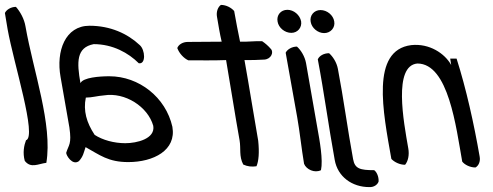

<svg xmlns="http://www.w3.org/2000/svg" viewBox="-64 -650 2012 783"><path d="M40 -542C72 -359 151 -142 125 14C92 18 62 38 37 6C28 -27 34 -57 42 -78C88 -92 -8 -391 -33 -531L-44 -597C-38 -610 -20 -622 1 -622C18 -603 35 -573 40 -542Z M639 -133C656 -37 562 11 459 11C377 11 343 -18 285 -50C277 -27 276 -13 258 7C231 27 205 -18 206 -27C216 -60 229 -61 219 -130L183 -336C164 -442 202 -545 301 -545C386 -545 456 -513 506 -466C528 -447 532 -387 502 -392C460 -434 396 -470 318 -470C247 -456 249 -397 264 -311C275 -334 341 -339 382 -339C503 -339 612 -253 639 -133ZM561 -137C539 -215 446 -275 360 -261C333 -259 311 -252 286 -252C275 -198 289 -150 322 -100C354 -79 401 -66 447 -66C494 -66 570 -84 561 -137Z M1041 -450C1053 -437 1042 -409 1014 -407C985 -405 962 -405 933 -405C953 -294 970 -184 989 -76C994 -28 991 7 982 28C963 31 945 29 928 21C910 -13 919 -44 913 -78C894 -184 877 -295 858 -405C808 -403 755 -404 704 -404C686 -412 667 -432 659 -454C664 -468 681 -479 702 -479C749 -479 794 -480 840 -480C832 -514 827 -546 821 -581C817 -602 825 -622 837 -630C859 -630 880 -618 891 -605C899 -561 906 -522 915 -480C947 -479 973 -483 1005 -482C1017 -474 1030 -463 1041 -450Z M1164 -563C1168 -538 1150 -516 1124 -516C1097 -516 1072 -537 1068 -562C1063 -588 1081 -610 1108 -610C1134 -610 1159 -589 1164 -563ZM1230 -130C1240 -75 1254 2 1245 44C1219 57 1185 41 1176 18C1166 -41 1158 -116 1148 -172L1101 -435C1107 -448 1126 -460 1147 -460C1163 -446 1179 -420 1184 -393Z M1480 90C1476 103 1461 114 1442 113C1372 113 1313 71 1301 2C1276 -135 1258 -271 1232 -408C1238 -422 1256 -433 1278 -433C1293 -420 1309 -396 1314 -369C1337 -249 1354 -120 1376 -1C1383 38 1404 44 1462 44C1472 51 1481 70 1480 90ZM1299 -563C1304 -537 1284 -515 1258 -515C1232 -515 1207 -536 1203 -561C1198 -587 1217 -609 1243 -609C1270 -609 1295 -588 1299 -563Z M1892 -12C1896 8 1888 26 1875 33C1853 33 1831 22 1821 9C1796 -131 1765 -391 1638 -391C1539 -382 1582 -154 1601 -45C1606 -18 1600 8 1588 22C1566 22 1544 11 1532 -2C1498 -194 1447 -445 1613 -466C1687 -474 1750 -432 1776 -385L1772 -411H1798C1837 -289 1869 -145 1892 -12Z"/></svg>

Font: Snowfall
Style: RevObl
Weight: 400
Designer: Jasper
Foundry: Cannot Into Space Fonts
Version: Version 0.9